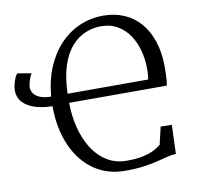

<svg xmlns="http://www.w3.org/2000/svg" viewBox="-83 -837 959 934"><g transform="rotate(-10 396.0 -370.0)"><path d="M723 -170 718 -27Q697.5 -26.5 674.2 -20.5Q651 -14.5 621.8 -7.2Q592.5 0 553.5 5.5Q514.5 11 462.5 11Q372.5 11 306.2 -36Q240 -83 203.8 -166.5Q167.5 -250 167 -360Q121 -360.5 83.2 -372Q45.5 -383.5 22.8 -407.2Q0 -431 0 -468Q0 -482.5 4.5 -499.5Q9 -516.5 15.2 -530Q21.5 -543.5 27 -547L95 -535Q91 -530 86 -517.8Q81 -505.5 77.5 -491.8Q74 -478 74 -469Q74 -453 83.2 -439.2Q92.5 -425.5 113.5 -416.5Q134.5 -407.5 169 -407Q175 -484.5 201.2 -547.8Q227.5 -611 269.8 -656.5Q312 -702 367.2 -726.5Q422.5 -751 486 -751Q542.5 -751 588.5 -731.2Q634.5 -711.5 667.8 -673.5Q701 -635.5 719.2 -580.8Q737.5 -526 738 -456Q738 -435.5 737.5 -418.5Q737 -401.5 735.8 -387.5Q734.5 -373.5 732 -362H250Q250 -298 264.8 -239.5Q279.5 -181 308.2 -135Q337 -89 379.8 -62.5Q422.5 -36 478 -36Q525 -36 557.8 -43.2Q590.5 -50.5 612.2 -61.5Q634 -72.5 648 -84.5L668 -171ZM250 -407H648Q649.5 -416 650.5 -425.2Q651.5 -434.5 651.8 -444.2Q652 -454 652 -464Q651.5 -507 640.5 -549Q629.5 -591 606.8 -625.5Q584 -660 549 -681Q514 -702 465 -702Q425.5 -702 387.8 -686Q350 -670 319.8 -635.5Q289.5 -601 271 -544.8Q252.5 -488.5 250 -407Z"/></g></svg>

Font: Merriweather 28pt Light
Style: Regular
Weight: 300
Version: Version 2.100